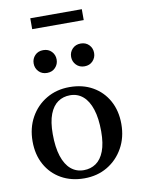

<svg xmlns="http://www.w3.org/2000/svg" viewBox="-91 -881 701 954"><g transform="rotate(-10 259.0 -404.0)"><path d="M261 -29.5Q296 -29.5 322.5 -47.8Q349 -66 364 -104.8Q379 -143.5 379 -204.5Q379 -271 364.2 -316.2Q349.5 -361.5 322.2 -384.8Q295 -408 257.5 -408Q222.5 -408 196 -389.8Q169.5 -371.5 154.5 -332.8Q139.5 -294 139.5 -232.5Q139.5 -166.5 154.2 -121Q169 -75.5 196.2 -52.5Q223.5 -29.5 261 -29.5ZM257 11Q191 11 140.8 -17.5Q90.5 -46 62.5 -96.8Q34.5 -147.5 34.5 -214Q34.5 -282 64 -335Q93.5 -388 144.8 -418.2Q196 -448.5 261.5 -448.5Q328 -448.5 378 -420Q428 -391.5 456 -340.8Q484 -290 484 -223.5Q484 -155.5 454.2 -102.5Q424.5 -49.5 373.5 -19.2Q322.5 11 257 11ZM165 -537Q139 -537 123 -554Q107 -571 107 -594.5Q107 -618.5 123 -635.2Q139 -652 165 -652Q191 -652 207 -635.2Q223 -618.5 223 -594.5Q223 -571 207 -554Q191 -537 165 -537ZM354 -537Q328.5 -537 312.2 -554Q296 -571 296 -594.5Q296 -618.5 312.2 -635.2Q328.5 -652 354 -652Q380 -652 396 -635.2Q412 -618.5 412 -594.5Q412 -571 396 -554Q380 -537 354 -537ZM129.5 -764V-819H389.5V-764Z"/></g></svg>

Font: Newsreader 24pt Medium
Style: Regular
Weight: 500
Designer: Hugues Gentile
Foundry: Production Type
Version: Version 1.003